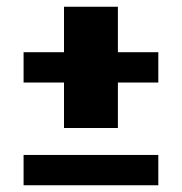

<svg xmlns="http://www.w3.org/2000/svg" viewBox="-20 -665 540 570"><path d="M170 -420H50V-510H170V-645H330V-510H450V-420H330V-285H170ZM50 -205H450V-115H50Z"/></svg>

Font: Otomanopee One
Style: Regular
Weight: 400
Designer: Das Ende der Wildnis
Foundry: Gutenberg Labo
Version: Version 3.005